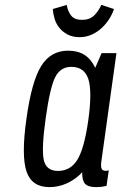

<svg xmlns="http://www.w3.org/2000/svg" viewBox="-20 -757 497 787"><path d="M396.4 -539.3 370.4 -479Q353.4 -514.7 326.2 -532Q299 -549.3 259.1 -549.3Q187.4 -549.3 148.4 -485.7Q109.4 -422.1 88.4 -270.4Q67 -119.3 88.5 -54.6Q110 10 182.7 10Q219.6 10 253.9 -5.4Q288.3 -20.7 316.9 -50.7Q316.3 -16.6 329 -3.3Q341.7 10 374.6 10Q385.1 10 394.8 8.9Q404.4 7.7 416.6 5.1L425.9 -58.9Q421.9 -57.6 418.9 -57.2Q415.9 -56.9 412.7 -56.9Q399.4 -56.9 396.1 -66.5Q392.9 -76.1 395.1 -93.1L457.3 -539.3ZM341.7 -262.7Q325.6 -149.4 297.5 -102.9Q269.4 -56.4 217.6 -56.4Q169.9 -56.4 159.6 -100.6Q149.4 -144.9 167.6 -275.1Q185.1 -398.9 206.4 -440.9Q227.7 -482.9 272.1 -482.9Q326.4 -482.9 342.4 -431.9Q358.3 -380.9 341.7 -262.7ZM306 -604.7Q333.6 -604.7 356.6 -615.4Q379.7 -626.1 397.5 -642.8Q415.3 -659.4 428.1 -679.9Q441 -700.3 447.1 -720L395.3 -736.9Q383 -709.9 364.9 -692.7Q346.7 -675.6 315.9 -675.6Q285.7 -675.6 272 -692.7Q258.3 -709.9 253.4 -736.9L196.6 -720Q197.7 -700.3 203.9 -679.7Q210.1 -659.1 223.6 -642.6Q237 -626.1 257.4 -615.4Q277.7 -604.7 306 -604.7Z"/></svg>

Font: Secuela ExtLt
Style: Italic
Weight: 200
Italic angle: -8°
Designer: Fernando Haro
Foundry: deFharo
Version: Version 1.704